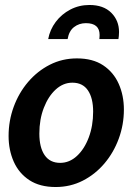

<svg xmlns="http://www.w3.org/2000/svg" viewBox="-20 -741 544 771"><path d="M203.5 10Q140 10 98 -17.5Q56 -45 35.2 -91.8Q14.5 -138.5 14.5 -195Q14.5 -256 35 -312Q55.5 -368 92.8 -411.8Q130 -455.5 180 -481Q230 -506.5 289 -506.5Q352.5 -506.5 394.2 -478.8Q436 -451 456.8 -404.2Q477.5 -357.5 477.5 -301Q477.5 -240.5 457 -184.5Q436.5 -128.5 399.5 -84.8Q362.5 -41 312.5 -15.5Q262.5 10 203.5 10ZM221.5 -87Q259 -87 289 -114.8Q319 -142.5 336.5 -189.2Q354 -236 354 -292.5Q354 -347.5 333 -378.2Q312 -409 270.5 -409Q234 -409 204 -381.8Q174 -354.5 156 -308Q138 -261.5 138 -204.5Q138 -149 159.2 -118Q180.5 -87 221.5 -87ZM339 -721Q395.5 -721 426.8 -689.8Q458 -658.5 458 -612.5Q458 -604 457.2 -596.2Q456.5 -588.5 455.5 -584H379Q379 -586.5 379.5 -591Q380 -595.5 380 -600.5Q380 -648 325 -648Q297.5 -648 277.2 -632.2Q257 -616.5 251.5 -584H173.5Q180.5 -622 203.8 -653Q227 -684 262.2 -702.5Q297.5 -721 339 -721Z"/></svg>

Font: Cabin Condensed
Style: Bold Italic
Weight: 700
Width: 3
Italic angle: -10°
Designer: Pablo Impallari
Foundry: Pablo Impallari. http://www.impallari.com Igino Marini. http://www.ikern.com
Version: Version 3.001; ttfautohint (v1.8.3)